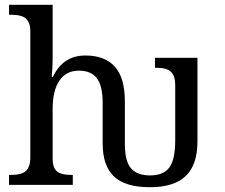

<svg xmlns="http://www.w3.org/2000/svg" viewBox="-20 -780 951 810"><path d="M413.1 -345.2Q413.1 -417.5 388.7 -449.7Q364.3 -481.9 313 -481.9Q258.8 -481.9 230.5 -439.9Q202.1 -397.9 202.1 -319.8V-108.9Q202.1 -74.7 219 -58.3Q235.8 -42 283.2 -42H287.1V0H18.1V-42H25.9Q73.2 -42 90.6 -60.1Q107.9 -78.1 107.9 -113.8V-649.9Q107.9 -683.1 90.6 -700.4Q73.2 -717.8 25.9 -717.8H18.1V-759.8H202.1V-540Q202.1 -514.2 200.7 -491.7Q199.2 -469.2 198.2 -455.1H203.1Q245.1 -545.9 340.8 -545.9Q421.4 -545.9 464.1 -499.3Q506.8 -452.6 506.8 -350.1V-171.9Q506.8 -99.1 533 -69.6Q559.1 -40 612.8 -40Q669.4 -40 694.3 -73.2Q719.2 -106.4 719.2 -189.9V-421.9Q719.2 -458.5 702.1 -476.3Q685.1 -494.1 638.2 -494.1H633.8V-536.1H813V-183.1Q813 -85 763.7 -37.6Q714.4 9.8 612.8 9.8Q508.8 9.8 460.9 -35.4Q413.1 -80.6 413.1 -174.8Z"/></svg>

Font: Droid Serif
Style: Regular
Weight: 400
Designer: Monotype Design team
Foundry: Monotype Imaging Inc.
Version: Version 1.03